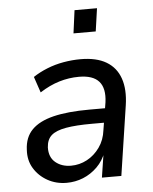

<svg xmlns="http://www.w3.org/2000/svg" viewBox="-52 -764 651 817"><g transform="rotate(-5 273.0 -355.5)"><path d="M200 9Q155 9 118.5 -11.5Q82 -32 61 -66.5Q40 -101 43 -146Q45 -199 76.5 -231Q108 -263 169 -278Q230 -293 324 -293H402L393 -232H329Q260 -232 217.5 -224.5Q175 -217 155 -199.5Q135 -182 133 -148Q132 -106 158.5 -84Q185 -62 225 -62Q261 -62 293 -79Q325 -96 347.5 -127.5Q370 -159 375 -201L394 -318Q402 -377 376.5 -406.5Q351 -436 291 -436Q248 -436 206.5 -423.5Q165 -411 123 -384L100 -452Q127 -470 160.5 -483.5Q194 -497 231 -503.5Q268 -510 304 -510Q372 -510 414 -485Q456 -460 472.5 -412.5Q489 -365 479 -298L434 0H351L368 -110H372Q358 -71 331 -44.5Q304 -18 270.5 -4.5Q237 9 200 9ZM284 -622 297 -720H393L379 -622Z"/></g></svg>

Font: Nunitoga
Style: Medium Italic
Weight: 500
Italic angle: -9°
Designer: Vernon Adams
Foundry: Vernon Adams
Version: Version 1.0